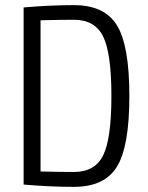

<svg xmlns="http://www.w3.org/2000/svg" viewBox="-20 -719 575 748"><path d="M268 -699Q387 -699 435.5 -620.5Q484 -542 484 -345Q484 -148 435.5 -69.5Q387 9 268 9Q175 9 72 0V-690Q175 -699 268 -699ZM268 -49Q350 -49 382 -114Q414 -179 414 -345Q414 -511 382 -576.5Q350 -642 268 -642Q216 -642 138 -640V-51Q212 -49 268 -49Z"/></svg>

Font: exo2condensed_l
Style: Regular
Weight: 300
Width: 3
Designer: Natanael Gama
Version: Version 1.001;PS 001.001;hotconv 1.0.70;makeotf.lib2.5.58329